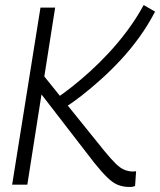

<svg xmlns="http://www.w3.org/2000/svg" viewBox="-20 -730 633 759"><path d="M28 0 140 -700H198L88 0ZM490 9Q467 9 446.5 1Q426 -7 404 -28.5Q382 -50 353 -86L133 -371L142 -444L392 -134Q419 -101 437.5 -83Q456 -65 472.5 -58.5Q489 -52 506 -52Q509 -52 512 -52.5Q515 -53 518 -53L514 5Q512 6 507 7.5Q502 9 497.5 9Q493 9 490 9ZM235 -304 205 -343Q233 -362 266.5 -388.5Q300 -415 337 -448.5Q374 -482 411.5 -522.5Q449 -563 484 -610Q519 -657 548 -710L593 -684Q566 -632 531.5 -584Q497 -536 458.5 -494.5Q420 -453 380.5 -417.5Q341 -382 304 -353Q267 -324 235 -304Z"/></svg>

Font: Georama ExtraCondensed Thin Light
Style: Italic
Weight: 300
Italic angle: -9°
Version: Version 1.001